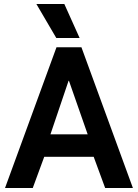

<svg xmlns="http://www.w3.org/2000/svg" viewBox="-20 -935 686 955"><path d="M261 -700H385L641 0H503L446 -155H200L143 0H5ZM416 -267 323 -533H321L231 -267ZM161 -915H300L376 -746H260Z"/></svg>

Font: Chakra Petch
Style: Bold
Weight: 700
Designer: Katatrad Aksorn Co.,Ltd.
Foundry: Cadson Demak Co.,Ltd.
Version: Version 1.000; ttfautohint (v1.6)